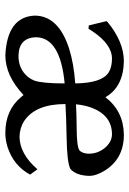

<svg xmlns="http://www.w3.org/2000/svg" viewBox="99 -578 489 727"><g transform="rotate(90 343.5 -214.5)"><path d="M295.9 -214.8Q121.6 -198.2 121.1 -106Q123 -41 191.9 -40Q241.7 -40 271.5 -76.2Q280.3 -87.4 285.2 -100.1Q295.9 -131.3 295.9 -214.8ZM375 -257.8Q411.1 -259.8 465.8 -260.3Q534.7 -260.7 548.8 -270.5Q561.5 -281.2 562 -306.2Q562 -344.7 534.2 -373.5Q513.7 -393.6 488.8 -394Q417 -394 387.7 -316.4Q377.9 -289.6 375 -257.8ZM202.1 -394Q147.9 -394 98.6 -320.3Q93.3 -312 88.9 -305.2L76.2 -306.2L60.1 -373L63 -377Q137.7 -438.5 210.9 -439Q309.1 -437.5 348.1 -369.1Q400.9 -438 490.2 -439Q583 -439 627.9 -363.3Q646 -332.5 646 -309.1Q645 -259.3 620.1 -236.8Q596.2 -223.6 499.5 -222.2Q418 -220.7 374 -217.8Q374 -105 437.5 -62Q464.8 -44.4 498 -43.9Q563 -44.9 621.1 -111.8L641.1 -84Q607.4 -21.5 536.6 1.5Q509.8 9.8 483.9 9.8Q396.5 9.8 347.2 -50.3Q344.2 -53.7 339.8 -59.1Q267.1 9.3 189.9 9.8Q43.9 2.9 39.1 -101.1Q39.1 -190.9 163.1 -231.4Q219.7 -249.5 295.9 -254.9Q294.4 -356 254.4 -381.3Q233.9 -394 202.1 -394Z"/></g></svg>

Font: Linux Biolinum O
Style: Regular
Weight: 400
Designer: Philipp H. Poll
Foundry: Philipp H. Poll
Version: Version 1.0.4